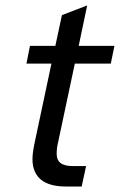

<svg xmlns="http://www.w3.org/2000/svg" viewBox="-20 -678 436 698"><path d="M190.9 -159.2Q186 -139.2 186 -119.1Q186 -95.7 200.7 -85Q214.8 -74.2 246.1 -74.2H293L276.9 0H219.2Q158.7 0 128.4 -25.4Q98.1 -50.8 98.1 -99.1Q98.1 -121.1 105 -154.8L167 -446.8H76.2L88.9 -511.2H181.2L205.1 -623L296.9 -658.2L266.1 -511.2H396L382.8 -446.8H252Z"/></svg>

Font: D-DIN Exp
Style: DINExp-Italic
Weight: 400
Width: 7
Italic angle: -12°
Designer: Charles Nix
Foundry: Datto Inc.
Version: Version 1.00